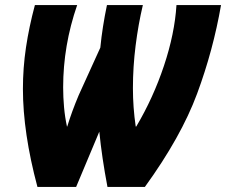

<svg xmlns="http://www.w3.org/2000/svg" viewBox="-20 -734 888 754"><path d="M127 0H279L370 -217Q375 -166 383 -112Q391 -58 402 0H549Q691 -196 754 -366Q817 -536 848 -714H673Q666 -602 624 -476Q582 -350 515 -237H513Q502 -312 502 -388Q502 -471 512.5 -554.5Q523 -638 541 -714H400Q391 -671 384.5 -629.5Q378 -588 374 -547L289 -360Q262 -296 244 -237H243Q235 -274 231.5 -313Q228 -352 228 -391Q228 -555 283 -714H117Q94 -628 82 -547.5Q70 -467 70 -385Q70 -213 127 0Z"/></svg>

Font: Noto Sans Display Condensed Black
Style: Italic
Weight: 900
Width: 3
Italic angle: -192°
Designer: Monotype Design Team
Foundry: Monotype Imaging Inc.
Version: Version 1.900